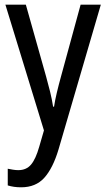

<svg xmlns="http://www.w3.org/2000/svg" viewBox="-20 -557 452 817"><path d="M3 -537H90L176 -232Q185 -200 193 -167.5Q201 -135 206 -103H210Q214 -130 222 -163.5Q230 -197 240 -233L323 -537H409L229 79Q205 159 168.5 199.5Q132 240 70 240Q54 240 40 238Q26 236 13 232V161Q23 163 35 165Q47 167 58 167Q92 167 112 143.5Q132 120 147 67L167 -2Z"/></svg>

Font: Noto Sans Gurmukhi Condensed
Style: Regular
Weight: 400
Width: 3
Designer: Jelle Bosma - Monotype Design Team
Foundry: Monotype Imaging Inc.
Version: Version 2.004; ttfautohint (v1.8.4.7-5d5b)